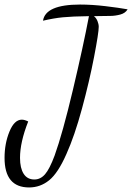

<svg xmlns="http://www.w3.org/2000/svg" viewBox="-51 -738 581 844"><path d="M-31 -44Q-31 -107 -9.5 -159.5Q12 -212 45 -212Q57 -212 73 -204Q37 -113 37 -44Q37 1 53 26Q69 51 100 51Q127 51 147 28Q167 5 189 -54Q224 -151 269.5 -343Q315 -535 340 -667Q266 -666 225.5 -662Q185 -658 138 -647Q149 -718 301 -718Q353 -718 412 -711Q471 -704 510 -697Q500 -680 477.5 -674Q455 -668 433 -668L362 -667Q372 -659 377.5 -645.5Q383 -632 383 -620Q383 -594 362.5 -487.5Q342 -381 309.5 -261Q277 -141 241 -61Q204 23 165 54.5Q126 86 77 86Q-31 86 -31 -44Z"/></svg>

Font: Dancing Script
Style: Regular
Weight: 400
Designer: Pablo Impallari
Foundry: Pablo Impallari
Version: Version 2.000